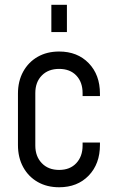

<svg xmlns="http://www.w3.org/2000/svg" viewBox="-20 -770 475 802"><path d="M227 12.2Q176.1 12.2 137.4 -9.9Q98.8 -32 76.9 -71.8Q55 -111.6 55 -164.5V-378.8Q55 -431.2 76.9 -470.9Q98.8 -510.6 137.4 -532.7Q176.1 -554.8 227 -554.8Q303.4 -554.8 350.4 -506.2Q397.5 -457.8 397.5 -378.8V-368.8H325V-381.2Q325 -427 298.7 -454.6Q272.4 -482.2 227 -482.2Q181.6 -482.2 154.6 -454.6Q127.5 -427 127.5 -381.2V-162Q127.5 -116.7 154.6 -88.5Q181.6 -60.2 227 -60.2Q272.4 -60.2 298.7 -88.5Q325 -116.7 325 -162V-174.5H397.5V-164.5Q397.5 -85.3 350.4 -36.5Q303.4 12.2 227 12.2ZM194.5 -636V-750H259.5V-636Z"/></svg>

Font: Mohave Light
Style: Regular
Weight: 300
Designer: Gumpita Rahayu
Foundry: Tokotype
Version: Version 2.003